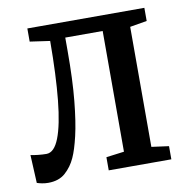

<svg xmlns="http://www.w3.org/2000/svg" viewBox="-68 -618 667 690"><g transform="rotate(-10 266.0 -273.0)"><path d="M54 6.5Q41.5 6.5 30.8 4.2Q20 2 13 -0.5L8 -103Q19 -100.5 35.2 -98.8Q51.5 -97 65.5 -97Q94 -97 112.2 -143.8Q130.5 -190.5 139.5 -279.5Q148.5 -368.5 149 -494.5L76 -505V-553H503V-505L441 -494.5V-56.5L504 -48V0H275.5V-48L341 -56.5V-497H204.5V-448.5Q204.5 -342.5 197 -266.8Q189.5 -191 178 -142Q166.5 -93 154 -66Q140.5 -36 116.8 -14.8Q93 6.5 54 6.5Z"/></g></svg>

Font: Merriweather 24pt SemiCondensed
Style: Regular
Weight: 400
Width: 4
Designer: Eben Sorkin
Foundry: Eben Sorkin
Version: Version 2.100